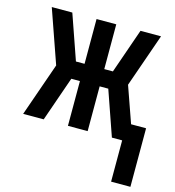

<svg xmlns="http://www.w3.org/2000/svg" viewBox="-107 -611 825 903"><g transform="rotate(15 305.0 -159.5)"><path d="M516 201V0H466L390 -218H348V0H252V-218H210L134 0H34L125 -260L34 -520H134L210 -302H252V-520H348V-302H390L466 -520H566L475 -260L537 -84H610V201Z"/></g></svg>

Font: Iosevka Fixed Medium Extended
Style: Regular
Weight: 500
Width: 7
Monospace: yes
Designer: Belleve Invis
Foundry: Belleve Invis
Version: Version 24.1.1; ttfautohint (v1.8.4)